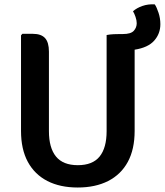

<svg xmlns="http://www.w3.org/2000/svg" viewBox="-20 -843 752 877"><path d="M76 -245V-681.5L82 -688.5H130Q168 -688.5 185.8 -669Q203.5 -649.5 203.5 -607V-244Q203.5 -167.5 235.8 -128Q268 -88.5 335.5 -88.5Q403 -88.5 435 -128Q467 -167.5 467 -244V-683Q482.5 -686 499.2 -686.8Q516 -687.5 529.5 -687.5H541.5Q577.5 -687.5 591 -702.2Q604.5 -717 604.5 -737Q604.5 -750 599 -766Q593.5 -782 587.5 -791.5Q604 -806.5 630.5 -815.8Q657 -825 687 -823Q696 -809.5 704.2 -784.5Q712.5 -759.5 712.5 -732.5Q712.5 -689 684.2 -657.2Q656 -625.5 595 -616V-245Q595 -161 563.8 -103.5Q532.5 -46 474 -16.2Q415.5 13.5 335 13.5Q254.5 13.5 196.5 -16.2Q138.5 -46 107.2 -103.5Q76 -161 76 -245Z"/></svg>

Font: Signika Negative Light SemiBold
Style: Regular
Weight: 600
Version: Version 2.001